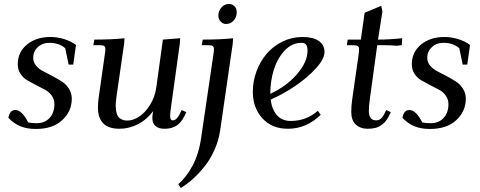

<svg xmlns="http://www.w3.org/2000/svg" viewBox="-20 -637 2399 960"><path d="M22 -47.9Q28.8 -86.9 56.2 -86.9Q89.8 -86.9 121.1 -24.9Q138.2 -21 163.1 -21Q204.1 -21 228 -47.4Q252 -73.7 252 -116.2Q252 -140.6 238.3 -159.4Q224.6 -178.2 204.3 -188.7Q184.1 -199.2 160.4 -211.4Q136.7 -223.6 116.5 -235.4Q96.2 -247.1 82.5 -267.8Q68.8 -288.6 68.8 -315.9Q68.8 -376 114.7 -414.1Q160.6 -452.1 231.9 -452.1Q267.1 -452.1 301.8 -441.2Q336.4 -430.2 359.9 -412.1L346.2 -314H323.2L306.2 -396Q274.9 -422.9 227.1 -422.9Q191.9 -422.9 168.9 -401.1Q146 -379.4 146 -347.2Q146 -326.2 160.4 -308.8Q174.8 -291.5 196 -280.8Q217.3 -270 242.4 -256.6Q267.6 -243.2 288.8 -229.7Q310.1 -216.3 324.5 -193.8Q338.9 -171.4 338.9 -143.1Q338.9 -81.1 291.5 -36.6Q244.1 7.8 159.2 7.8Q116.2 7.8 83.3 -5.1Q50.3 -18.1 22 -47.9Z M446.8 -411.1 451.7 -439Q539.1 -439 602.5 -445.8L600.6 -418L562.5 -154.8Q558.6 -124.5 558.6 -110.8Q558.6 -85.9 563.7 -69.6Q568.8 -53.2 578.4 -46.1Q587.9 -39.1 596.7 -36.6Q605.5 -34.2 617.7 -34.2Q645.5 -34.2 675.5 -53.7Q705.6 -73.2 730.2 -112.5Q754.9 -151.9 761.7 -201.2L794.4 -439L880.9 -445.8L878.9 -418L835.4 -104Q830.6 -68.8 830.6 -58.1Q830.6 -35.2 843.8 -35.2Q862.3 -35.2 877.4 -64.9L888.7 -86.9L911.6 -76.2L900.9 -54.2Q891.6 -35.6 879.9 -23.2Q868.2 -10.7 855 -4.4Q841.8 2 829.1 4.4Q816.4 6.8 801.8 6.8Q772.9 6.8 757.3 -7.1Q741.7 -21 741.7 -47.9Q741.7 -58.6 745.6 -81.1Q714.8 -39.1 670.2 -16.1Q625.5 6.8 576.7 6.8Q469.7 6.8 469.7 -100.1Q469.7 -124.5 473.6 -149.9L503.9 -363.8Q506.8 -380.9 506.8 -391.1Q506.8 -402.8 500.5 -407Q494.1 -411.1 476.6 -411.1Z M871.6 283.2Q909.7 252 941.9 192.9Q974.1 133.8 985.8 51.8L1046.9 -363.8Q1049.8 -380.9 1049.8 -391.1Q1049.8 -402.8 1043.5 -407Q1037.1 -411.1 1019.5 -411.1H988.8L993.7 -439Q1082 -439 1145.5 -445.8L1143.6 -418L1080.6 16.1Q1073.2 65.4 1052.7 111.8Q1032.2 158.2 1003.9 193.8Q975.6 229.5 945.6 256.6Q915.5 283.7 883.8 303.2ZM1071.8 -558.1Q1071.8 -582 1086.9 -599.6Q1102.1 -617.2 1124.5 -617.2Q1140.6 -617.2 1152.1 -606.2Q1163.6 -595.2 1163.6 -576.2Q1163.6 -551.3 1148.4 -534.2Q1133.3 -517.1 1109.9 -517.1Q1093.8 -517.1 1082.8 -529.8Q1071.8 -542.5 1071.8 -558.1Z M1244.1 -178.2Q1244.1 -231 1262.7 -280.8Q1281.2 -330.6 1313.5 -368.4Q1345.7 -406.2 1392.6 -429.2Q1439.5 -452.1 1492.2 -452.1Q1544.9 -452.1 1573.7 -432.4Q1602.5 -412.6 1602.5 -377Q1602.5 -342.3 1559.6 -295.2Q1516.6 -248 1455.6 -206.8Q1394.5 -165.5 1333.5 -139.2Q1338.9 -91.3 1364 -61.8Q1389.2 -32.2 1433.6 -32.2Q1511.2 -32.2 1569.3 -83L1583.5 -63Q1512.2 6.8 1419.4 6.8Q1339.4 6.8 1291.7 -45.7Q1244.1 -98.1 1244.1 -178.2ZM1331.5 -168Q1412.6 -205.1 1465.1 -266.4Q1517.6 -327.6 1517.6 -382.8Q1517.6 -402.3 1511.2 -412.6Q1504.9 -422.9 1487.3 -422.9Q1439 -422.9 1402.3 -383.1Q1365.7 -343.3 1348.6 -286.6Q1331.5 -230 1331.5 -169.9Z M1714.4 -411.1 1718.3 -439H1784.2L1803.2 -573.2L1886.2 -607.9L1892.1 -580.1L1870.1 -439Q1926.3 -439 1991.2 -445.8L1989.3 -418L1988.3 -411.1L1963.4 -408.2Q1936.5 -411.1 1894 -411.1H1866.2L1829.1 -141.1Q1824.2 -104.5 1824.2 -82Q1824.2 -35.2 1861.3 -35.2Q1885.3 -35.2 1900.4 -64.9L1911.1 -86.9L1934.1 -76.2L1923.3 -54.2Q1911.1 -30.3 1893.1 -16.1Q1875 -2 1857.7 2.4Q1840.3 6.8 1818.4 6.8Q1781.7 6.8 1759 -14.2Q1736.3 -35.2 1736.3 -78.1Q1736.3 -107.9 1741.2 -141.1L1772.5 -359.9Q1775.4 -379.4 1775.4 -391.1Q1775.4 -402.8 1768.6 -407Q1761.7 -411.1 1744.1 -411.1Z M1992.2 -47.9Q1999 -86.9 2026.4 -86.9Q2060.1 -86.9 2091.3 -24.9Q2108.4 -21 2133.3 -21Q2174.3 -21 2198.2 -47.4Q2222.2 -73.7 2222.2 -116.2Q2222.2 -140.6 2208.5 -159.4Q2194.8 -178.2 2174.6 -188.7Q2154.3 -199.2 2130.6 -211.4Q2106.9 -223.6 2086.7 -235.4Q2066.4 -247.1 2052.7 -267.8Q2039.1 -288.6 2039.1 -315.9Q2039.1 -376 2085 -414.1Q2130.9 -452.1 2202.1 -452.1Q2237.3 -452.1 2272 -441.2Q2306.6 -430.2 2330.1 -412.1L2316.4 -314H2293.5L2276.4 -396Q2245.1 -422.9 2197.3 -422.9Q2162.1 -422.9 2139.2 -401.1Q2116.2 -379.4 2116.2 -347.2Q2116.2 -326.2 2130.6 -308.8Q2145 -291.5 2166.3 -280.8Q2187.5 -270 2212.6 -256.6Q2237.8 -243.2 2259 -229.7Q2280.3 -216.3 2294.7 -193.8Q2309.1 -171.4 2309.1 -143.1Q2309.1 -81.1 2261.7 -36.6Q2214.4 7.8 2129.4 7.8Q2086.4 7.8 2053.5 -5.1Q2020.5 -18.1 1992.2 -47.9Z"/></svg>

Font: Dihjauti
Style: Bold Italic
Weight: 700
Italic angle: -9°
Designer: T. Christopher White
Version: Version 3.0.0